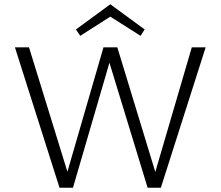

<svg xmlns="http://www.w3.org/2000/svg" viewBox="-20 -880 1034 900"><path d="M356 -712 336 -742 497 -860 658 -742 639 -712 497 -802ZM944 -658 734 0H672L493 -586L322 0H259L50 -658H116L296 -75L465 -658H530L708 -74L879 -658Z"/></svg>

Font: Ysabeau SC Semilight
Style: Regular
Weight: 300
Designer: Christian Thalmann (Catharsis Fonts)
Version: Version 0.003